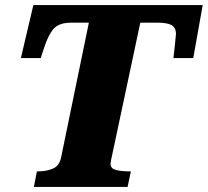

<svg xmlns="http://www.w3.org/2000/svg" viewBox="-20 -743 816 754"><path d="M113 -9 125 -70H131Q161 -70 187 -80.5Q213 -91 220 -125L329 -654H261Q213 -654 192 -631.5Q171 -609 154 -558L140 -515H62L111 -723H776L739 -515H661Q661 -518 663 -532Q665 -546 666.5 -563Q668 -580 669.5 -593.5Q671 -607 671 -609Q671 -635 653.5 -644.5Q636 -654 598 -654H531L421 -137Q414 -106 414 -100Q414 -81 435.5 -75.5Q457 -70 488 -70H494L481 -9Z"/></svg>

Font: Noto Serif Black
Style: Italic
Weight: 900
Italic angle: -12°
Designer: Monotype Design Team
Foundry: Monotype Imaging Inc.
Version: Version 2.013